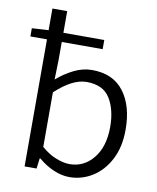

<svg xmlns="http://www.w3.org/2000/svg" viewBox="-82 -779 701 856"><g transform="rotate(10 268.5 -351.5)"><path d="M290 12.2Q255.9 12.2 219 -3.4Q182.1 -19 149.4 -46.9H146L140.1 0H85.9V-575.2H10.7V-612.3L85.9 -616.7V-714.8H152.8V-616.7H337.9V-575.2H152.8V-495.1L150.4 -404.8Q185.1 -435.1 225.6 -455.3Q266.1 -475.6 308.1 -475.6Q403.3 -475.6 452.1 -411.4Q501 -347.2 501 -239.3Q501 -160.2 471.4 -103.8Q441.9 -47.4 394 -17.6Q346.2 12.2 290 12.2ZM280.8 -44.9Q346.2 -44.9 388.7 -97.7Q431.2 -150.4 431.2 -238.8Q431.2 -317.9 399.7 -368.4Q368.2 -418.9 293.5 -418.9Q260.7 -418.9 225.6 -400.6Q190.4 -382.3 152.8 -347.2V-100.1Q188 -69.8 221.7 -57.4Q255.4 -44.9 280.8 -44.9Z"/></g></svg>

Font: Varta Light Light
Style: Regular
Weight: 300
Version: Version 1.004